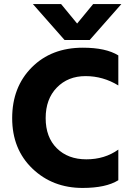

<svg xmlns="http://www.w3.org/2000/svg" viewBox="-20 -918 653 946"><path d="M422 -721H298L142 -898H281L360 -802L439 -898H578ZM387 8Q239 8 139.5 -87.5Q40 -183 40 -336Q40 -489 136.5 -586Q233 -683 388 -683Q502 -683 563 -645V-497Q488 -543 401.5 -543Q315 -543 260 -486.5Q205 -430 205 -336Q205 -242 260 -187.5Q315 -133 405.5 -133Q496 -133 563 -181V-30Q502 8 387 8Z"/></svg>

Font: Hind Mysuru
Style: Bold
Weight: 700
Designer: Manushi Parikh, Hitesh Malaviya
Foundry: Indian Type Foundry
Version: Version 0.703;PS 1.0;hotconv 1.0.86;makeotf.lib2.5.63406